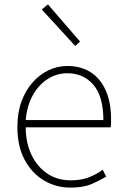

<svg xmlns="http://www.w3.org/2000/svg" viewBox="-20 -840 567 873"><path d="M300 13Q234 13 179 -20Q124 -53 91.5 -114.5Q59 -176 59 -262Q59 -327 77.5 -378Q96 -429 128.5 -465.5Q161 -502 201.5 -521Q242 -540 286 -540Q347 -540 391.5 -512Q436 -484 460.5 -429.5Q485 -375 485 -297Q485 -289 485 -280.5Q485 -272 483 -261H97Q97 -192 122.5 -137.5Q148 -83 194 -51.5Q240 -20 302 -20Q347 -20 382 -33Q417 -46 447 -68L463 -37Q433 -19 396 -3Q359 13 300 13ZM97 -294H450Q450 -401 405 -454Q360 -507 286 -507Q239 -507 198 -481.5Q157 -456 130 -408.5Q103 -361 97 -294ZM322 -631 170 -797 198 -820 344 -651Z"/></svg>

Font: Noto Sans TC Thin
Style: Regular
Weight: 100
Designer: Ryoko NISHIZUKA 西塚涼子 (kana, bopomofo & ideographs); Paul D. Hunt (Latin, Greek & Cyrillic); Sandoll Communications 산돌커뮤니
Foundry: Adobe
Version: Version 2.004-H2;hotconv 1.0.118;makeotfexe 2.5.65603